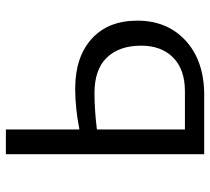

<svg xmlns="http://www.w3.org/2000/svg" viewBox="-50 -648 698 637"><g transform="rotate(-90 298.5 -329.0)"><path d="M324 -428Q428 -428 488.5 -373.5Q549 -319 549 -222Q549 -122 482 -61Q415 0 302 0H106V-658H188V-414Q258 -428 324 -428ZM315 -64Q387 -64 426.5 -103Q466 -142 466 -209Q466 -282 426.5 -323Q387 -364 309 -364Q252 -364 188 -356V-64Z"/></g></svg>

Font: EauTest Medium
Style: Regular
Weight: 500
Designer: Christian Thalmann (Catharsis Fonts)
Version: Version 0.001;PS 000.001;hotconv 1.0.88;makeotf.lib2.5.64775